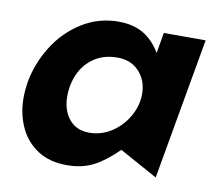

<svg xmlns="http://www.w3.org/2000/svg" viewBox="-66 -609 784 696"><g transform="rotate(10 326.5 -260.5)"><path d="M335 -404Q386 -404 416 -371Q446 -338 446 -289Q446 -247 423.5 -207Q401 -167 363 -142.5Q325 -118 281 -118Q233 -118 206.5 -151Q180 -184 180 -235Q180 -252 183 -270Q194 -332 234.5 -368Q275 -404 335 -404ZM639 -521H485L472 -445Q446 -489 408.5 -511Q371 -533 317 -533Q244 -533 183 -495Q122 -457 82.5 -394.5Q43 -332 30 -260Q25 -227 25 -202Q25 -143 47.5 -94Q70 -45 114 -16.5Q158 12 221 12Q278 12 320 -10Q362 -32 407 -77L547 0Z"/></g></svg>

Font: Geom Bold
Style: Bold Italic
Weight: 700
Italic angle: -10°
Version: Version 1.102